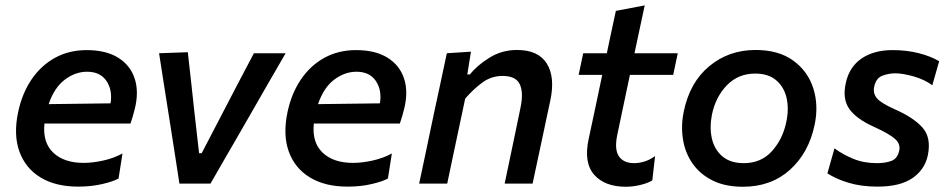

<svg xmlns="http://www.w3.org/2000/svg" viewBox="-20 -700 3624 732"><path d="M278 11.5Q192 11.5 134.5 -23.5Q77 -58.5 54 -122.2Q31 -186 49 -272Q64 -343.5 100.2 -397Q136.5 -450.5 190 -479.8Q243.5 -509 310.5 -509Q384 -509 430.5 -480Q477 -451 493.5 -400.5Q510 -350 494 -285.5Q487 -256.5 477.5 -229H149.5Q142 -157 183 -118Q224 -79 299 -79Q333.5 -79 374 -88Q414.5 -97 447 -115L432 -19.5Q413 -8.5 370.8 1.5Q328.5 11.5 278 11.5ZM312 -426.5Q267 -426.5 227 -396.2Q187 -366 165.5 -303L401.5 -306Q409.5 -356.5 385.8 -391.5Q362 -426.5 312 -426.5Z M664 0Q657 -47 649.5 -94.5Q642 -142 635 -187.5L621 -276.5Q612.5 -331 603.5 -387.8Q594.5 -444.5 586.5 -497L696 -501Q702.5 -442 709 -384.8Q715.5 -327.5 722 -265L739 -116H749L827 -266Q858 -326 888.2 -383.5Q918.5 -441 948 -497H1069Q1037 -442 1004.8 -386.2Q972.5 -330.5 941 -275L889.5 -185.5Q862.5 -139.5 836 -93Q809.5 -46.5 782.5 0Z M1305 11.5Q1219 11.5 1161.5 -23.5Q1104 -58.5 1081 -122.2Q1058 -186 1076 -272Q1091 -343.5 1127.2 -397Q1163.5 -450.5 1217 -479.8Q1270.5 -509 1337.5 -509Q1411 -509 1457.5 -480Q1504 -451 1520.5 -400.5Q1537 -350 1521 -285.5Q1514 -256.5 1504.5 -229H1176.5Q1169 -157 1210 -118Q1251 -79 1326 -79Q1360.5 -79 1401 -88Q1441.5 -97 1474 -115L1459 -19.5Q1440 -8.5 1397.8 1.5Q1355.5 11.5 1305 11.5ZM1339 -426.5Q1294 -426.5 1254 -396.2Q1214 -366 1192.5 -303L1428.5 -306Q1436.5 -356.5 1412.8 -391.5Q1389 -426.5 1339 -426.5Z M1578 0Q1589.5 -54.5 1600.5 -105.8Q1611.5 -157 1624 -218L1634.5 -268Q1645.5 -318 1657.8 -376.2Q1670 -434.5 1683.5 -497L1775.5 -503L1761.5 -416H1771.5Q1798.5 -450.5 1846 -480Q1893.5 -509.5 1951 -509.5Q2032.5 -509.5 2064.8 -457.5Q2097 -405.5 2078 -316.5Q2073.5 -295.5 2068.2 -271Q2063 -246.5 2057 -218Q2044 -156.5 2033 -105.5Q2022 -54.5 2010.5 0H1904Q1915.5 -55 1926 -105Q1936.5 -155 1948.5 -212.5L1964.5 -290Q1976.5 -346.5 1961.8 -378.5Q1947 -410.5 1896 -410.5Q1853.5 -410.5 1819.2 -385.5Q1785 -360.5 1753.5 -324L1730 -213Q1717.5 -155 1707 -104.8Q1696.5 -54.5 1685 0Z M2366.5 12Q2286 12 2245.5 -33.5Q2205 -79 2224 -169Q2238 -234 2250.5 -293Q2263 -352 2276 -414.5H2186L2203.5 -497H2293.5Q2302.5 -540.5 2310.8 -578.8Q2319 -617 2328 -658.5L2438 -679.5Q2427.5 -630 2418.5 -588.5Q2409.5 -547 2399 -497H2564L2546.5 -414.5H2381.5L2334 -189Q2321.5 -132 2339 -105Q2356.5 -78 2398 -78Q2416.5 -78 2437 -84.2Q2457.5 -90.5 2477.5 -105L2467 -12.5Q2452 -2.5 2422.8 4.8Q2393.5 12 2366.5 12Z M2812.5 12Q2744.5 12 2696.5 -12Q2648.5 -36 2620.2 -76.8Q2592 -117.5 2583.8 -169Q2575.5 -220.5 2587 -275.5Q2610 -386.5 2684.5 -448Q2759 -509.5 2860.5 -509.5Q2948.5 -509.5 3004.2 -469Q3060 -428.5 3080.8 -363Q3101.5 -297.5 3085.5 -223Q3063 -116.5 2991.2 -52.2Q2919.5 12 2812.5 12ZM2816 -78Q2881.5 -78 2922.8 -123.5Q2964 -169 2977.5 -234Q2988.5 -284.5 2978.8 -326.8Q2969 -369 2939 -394.2Q2909 -419.5 2859.5 -419.5Q2794.5 -419.5 2751.5 -375.2Q2708.5 -331 2694.5 -264Q2684.5 -214.5 2694 -172.2Q2703.5 -130 2734 -104Q2764.5 -78 2816 -78Z M3325.5 11.5Q3263.5 11.5 3215 -3.2Q3166.5 -18 3134.5 -39L3161.5 -134.5Q3193 -111 3233.2 -94.5Q3273.5 -78 3323 -78Q3354.5 -78 3377.5 -86.2Q3400.5 -94.5 3407.5 -122.5Q3415 -149.5 3393.2 -169.5Q3371.5 -189.5 3311 -217Q3246 -246 3218.5 -284Q3191 -322 3204.5 -383Q3217.5 -444.5 3264.5 -476.8Q3311.5 -509 3383 -509Q3437.5 -509 3483.8 -497Q3530 -485 3560.5 -466.5L3534.5 -375Q3504.5 -397 3463 -408.8Q3421.5 -420.5 3393 -420.5Q3369 -420.5 3344.5 -411.5Q3320 -402.5 3313 -370Q3307.5 -346 3322 -327Q3336.5 -308 3391 -283.5Q3462 -252.5 3496.5 -214.2Q3531 -176 3517.5 -108.5Q3506 -53.5 3458.8 -21Q3411.5 11.5 3325.5 11.5Z"/></svg>

Font: Commissioner Medium
Style: Italic
Weight: 500
Italic angle: -12°
Designer: Kostas Bartsokas
Foundry: Kostas Bartsokas
Version: Version 1.000; ttfautohint (v1.8.3)